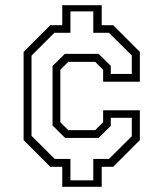

<svg xmlns="http://www.w3.org/2000/svg" viewBox="-20 -720 629 740"><path d="M220 0V-77H174L71 -180V-520L174 -623H220V-700H372V-623H416L519 -520V-405H377.5V-451L347 -481.5H243L212.5 -451V-249L243 -218.5H347L377.5 -249V-295H519V-180L416 -77H372V0ZM251.5 -25H339.5V-107.5H400L488 -195V-266H407V-235L360 -188.5H231L182.5 -236.5V-465.5L230 -512.5H360L407 -466V-435H488V-506L400 -593.5H339.5V-676H251.5V-593.5H189.5L101.5 -505.5V-196.5L191 -107.5H251.5Z"/></svg>

Font: Tourney Light
Style: Regular
Weight: 300
Version: Version 1.015